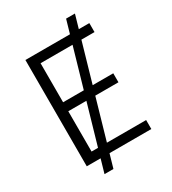

<svg xmlns="http://www.w3.org/2000/svg" viewBox="-216 -932 1020 1138"><g transform="rotate(-30 294.0 -363.0)"><path d="M157.2 92.8 420.9 -819.3H481.4L218.3 92.8ZM89.4 0V-727.5H526.9V-666H157.7V-398.9H501V-337.4H157.7V-61.5H531.2V0Z"/></g></svg>

Font: Inter 20pt Light
Style: Regular
Weight: 300
Version: Version 4.001;git-66647c0bb